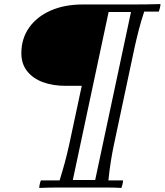

<svg xmlns="http://www.w3.org/2000/svg" viewBox="-20 -722 809 944"><path d="M513 165H585Q585 172 582.5 183Q580 194 577 202Q543 200 509 200Q475 200 440 200H330Q296 200 259.5 200Q223 200 173 202Q173 194 175.5 183Q178 172 181 165H273Q288 117 299 76Q310 35 320 -10L382 -300H302Q240 -300 191 -318Q142 -336 113.5 -372Q85 -408 85 -460Q85 -532 123 -586Q161 -640 229 -670Q297 -700 387 -700H632Q667 -700 701 -700.5Q735 -701 769 -702Q769 -695 766.5 -684Q764 -673 761 -665H689Q673 -616 662.5 -575.5Q652 -535 642 -490L540 -10Q532 27 525 71Q518 115 513 165ZM448 163 624 -663H514L338 163Z"/></svg>

Font: Poltawski Nowy
Style: Italic
Weight: 400
Italic angle: -12°
Designer: Adam Pótawski, Mateusz Machalski, Borys Kosmynka, Ania Wieluska
Foundry: Capitalics.wtf
Version: Version 1.001;gftools[0.9.25]